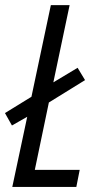

<svg xmlns="http://www.w3.org/2000/svg" viewBox="-42 -734 399 754"><path d="M6.3 0 64.9 -275.4 4.9 -241.2 -22.5 -290 81.5 -354 157.7 -713.9H231.4L167.5 -410.6L262.7 -467.8L292 -419.4L149.9 -331.5L94.7 -66.9H271L257.8 0Z"/></svg>

Font: Open Sans Condensed
Style: Italic
Weight: 400
Width: 3
Italic angle: -12°
Designer: Monotype Design Team
Foundry: Monotype Imaging Inc.
Version: Version 3.000